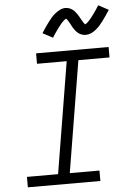

<svg xmlns="http://www.w3.org/2000/svg" viewBox="-63 -1017 726 1063"><g transform="rotate(-5 300.0 -485.5)"><path d="M48 0V-58H221L323 -677H158V-735H561V-677H388L286 -58H451V0ZM442 -813Q437 -813 432 -813.5Q427 -814 422.5 -815.5Q418 -817 413.5 -819Q409 -821 405 -823.5Q401 -826 397.5 -829Q394 -832 391 -835Q388 -838 385 -842Q382 -846 379 -850Q376 -854 373.5 -858Q371 -862 369 -866Q367 -870 365 -873.5Q363 -877 360.5 -882Q358 -887 355 -891.5Q352 -896 350 -899.5Q348 -903 345 -907Q342 -911 340 -912Q338 -911 333.5 -908Q329 -905 324.5 -900.5Q320 -896 317 -893Q314 -890 311.5 -887Q309 -884 306.5 -880.5Q304 -877 301 -873.5Q298 -870 294.5 -865.5Q291 -861 288 -856.5Q285 -852 281.5 -847Q278 -842 274 -836.5Q270 -831 266.5 -825Q263 -819 259 -813L203 -843Q214 -861 224.5 -876Q235 -891 244.5 -903.5Q254 -916 262.5 -926Q271 -936 284 -946.5Q297 -957 311.5 -964Q326 -971 341 -971Q351 -971 360.5 -968Q370 -965 378 -959.5Q386 -954 392 -947.5Q398 -941 403.5 -933Q409 -925 413 -918Q417 -911 422.5 -901Q428 -891 432.5 -884Q437 -877 442 -871Q445 -872 449.5 -875Q454 -878 458.5 -882.5Q463 -887 465.5 -890Q468 -893 471 -896Q474 -899 476.5 -902.5Q479 -906 482 -909.5Q485 -913 488 -917.5Q491 -922 494.5 -926.5Q498 -931 501.5 -936Q505 -941 508.5 -946.5Q512 -952 516 -958Q520 -964 524 -970L580 -940Q568 -922 558 -907Q548 -892 538.5 -879.5Q529 -867 520 -857Q511 -847 498.5 -836.5Q486 -826 471.5 -819.5Q457 -813 442 -813Z"/></g></svg>

Font: Iosevka Slab Light Extended
Style: Italic
Weight: 300
Width: 7
Italic angle: -9°
Monospace: yes
Designer: Belleve Invis
Foundry: Belleve Invis
Version: Version 11.1.0; ttfautohint (v1.8.3)